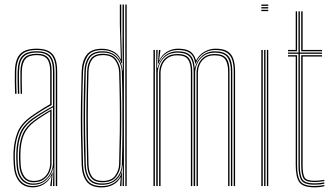

<svg xmlns="http://www.w3.org/2000/svg" viewBox="-20 -820 1459 846"><path d="M225.8 0V-505Q225.8 -556 206.2 -577.9Q186.8 -599.8 142 -599.8Q94.8 -599.8 74.1 -578Q53.5 -556.2 51.8 -507.5Q51 -485 51.5 -458.8Q52 -432.5 52.8 -406.8H46.5Q45.8 -432.8 45.2 -459.4Q44.8 -486 45.5 -507.8Q47.2 -560 69.6 -582.8Q92 -605.5 142 -605.5Q174.2 -605.5 193.9 -595.2Q213.5 -585 222.8 -563Q232 -541 232 -505V0ZM126.8 -11.2Q157 -11.2 176.1 -26Q195.2 -40.8 204.4 -61.8Q213.5 -82.8 213.5 -101.2V-347Q195 -337.2 170.9 -322.6Q146.8 -308 127 -293.8Q89 -266.5 74.4 -231.8Q59.8 -197 57.8 -146.5Q57.2 -132.2 57.5 -123.4Q57.8 -114.5 58.8 -95Q61 -54.2 78.9 -32.8Q96.8 -11.2 126.8 -11.2ZM127.2 -17Q99.5 -17 83.2 -37.2Q67 -57.5 64.8 -95.2Q63.8 -112.5 63.5 -123.1Q63.2 -133.8 63.8 -146.2Q65.8 -198.5 80.6 -231.2Q95.5 -264 130.5 -289.5Q146.8 -301.5 167.6 -314.8Q188.5 -328 207.2 -338.2V-101Q207.2 -82.8 199.4 -63.2Q191.5 -43.8 174 -30.4Q156.5 -17 127.2 -17ZM127.8 -22.8Q154 -22.8 170.2 -34.9Q186.5 -47 193.9 -65.1Q201.2 -83.2 201.2 -100.8V-329.5Q186.2 -320.5 168.4 -309Q150.5 -297.5 133 -284.5Q99.2 -259 85.5 -227.4Q71.8 -195.8 70 -146.2Q69.5 -133 69.8 -124.1Q70 -115.2 71 -95.5Q73 -61.5 87.6 -42.1Q102.2 -22.8 127.8 -22.8ZM124.2 5.5Q85.5 5.5 64.2 -20.9Q43 -47.2 40.5 -93.8Q39.5 -111.5 39.2 -123.8Q39 -136 39.5 -147.8Q41.5 -196.5 56.8 -236Q72 -275.5 118 -308.2Q131.2 -317.5 145 -326.6Q158.8 -335.8 172.9 -344.5Q187 -353.2 201.2 -361V-505Q201.2 -542 188.1 -559.6Q175 -577.2 142 -577.2Q107.2 -577.2 92.4 -560.5Q77.5 -543.8 76.2 -506.8Q75.5 -485.5 75.9 -461.4Q76.2 -437.2 77 -406.8H71Q70.2 -435.8 69.9 -461.1Q69.5 -486.5 70 -506.8Q71.2 -546.5 87.4 -564.8Q103.5 -583 142 -583Q178.2 -583 192.9 -564.1Q207.5 -545.2 207.5 -505V-357.2Q184.5 -345 162.2 -331Q140 -317 120.5 -303Q77.2 -272 62.4 -234Q47.5 -196 45.5 -147.5Q45 -133 45.2 -123.8Q45.5 -114.5 46.5 -94.2Q49 -48.8 69.4 -24.5Q89.8 -0.2 125 -0.2Q155.2 -0.2 177.9 -16.4Q200.5 -32.5 210.5 -60.2H212L208.2 -7.2V0H201.8V-4.8L207.2 -44.8H205.8Q195 -21.5 172.8 -8Q150.5 5.5 124.2 5.5ZM213.8 0V-15L215.5 -78.8H214Q208 -50 184.6 -27.9Q161.2 -5.8 125.8 -5.8Q92.8 -5.8 73.9 -28.8Q55 -51.8 52.8 -94.5Q51.8 -112.2 51.5 -123.2Q51.2 -134.2 51.8 -147.2Q53.5 -194.5 67.5 -231.4Q81.5 -268.2 124 -298.8Q138.2 -308.8 154.2 -318.6Q170.2 -328.5 185.8 -337.5Q201.2 -346.5 213.5 -353V-505Q213.5 -550 197 -569.2Q180.5 -588.5 142 -588.5Q101.8 -588.5 83.5 -569.6Q65.2 -550.8 64 -507Q63.2 -484.5 63.8 -458.4Q64.2 -432.2 65 -406.8H58.8Q58 -432.8 57.5 -459.4Q57 -486 57.8 -507.2Q59.2 -553.5 78.6 -573.9Q98 -594.2 142 -594.2Q183.5 -594.2 201.6 -573.5Q219.8 -552.8 219.8 -505V0Z M538.2 0H532.2V-800H538.2ZM526 0H520.2L521.5 -91.5H520Q518 -52.2 493.5 -29Q469 -5.8 429.5 -5.8Q388 -5.8 370.8 -29.8Q353.5 -53.8 352 -94Q349.5 -170 348.8 -236Q348 -302 348.8 -367.1Q349.5 -432.2 352 -505.5Q353.2 -544.5 370.9 -569.2Q388.5 -594 431.5 -594Q470.5 -594 493.9 -570.6Q517.2 -547.2 519.8 -508.8H521.2L520 -609V-800H526ZM431.2 -11.5Q461.8 -11.5 480.4 -24.6Q499 -37.8 507.9 -57.2Q516.8 -76.8 517 -95.5Q519 -168.5 519.5 -235.4Q520 -302.2 519.4 -368.4Q518.8 -434.5 516.8 -504.2Q516.2 -523 507.9 -542.5Q499.5 -562 481.1 -575.2Q462.8 -588.5 432.2 -588.5Q391 -588.5 375 -564.5Q359 -540.5 358 -504.8Q355.8 -432 355 -365.8Q354.2 -299.5 355 -233.2Q355.8 -167 358 -94Q359.2 -56.8 375.1 -34.1Q391 -11.5 431.2 -11.5ZM432 -17Q395.2 -17 380.2 -38.1Q365.2 -59.2 364 -94Q361.8 -173.2 361 -240Q360.2 -306.8 361.1 -370.9Q362 -435 364 -505.5Q365.2 -541 381 -562Q396.8 -583 433 -583Q476 -583 493.1 -557.1Q510.2 -531.2 511 -504Q513.2 -434 514 -368.4Q514.8 -302.8 514 -235.9Q513.2 -169 511 -95.8Q510.2 -67 492 -42Q473.8 -17 432 -17ZM432.2 -22.8Q471.2 -22.8 487.6 -46Q504 -69.2 504.8 -95.8Q507 -169.8 507.8 -237.1Q508.5 -304.5 507.8 -370Q507 -435.5 504.8 -504Q504 -530.2 488.1 -553.8Q472.2 -577.2 433.2 -577.2Q400 -577.2 385.6 -557.6Q371.2 -538 370 -504.5Q367 -403 366.9 -303.5Q366.8 -204 370 -95Q371.2 -61.8 385.1 -42.2Q399 -22.8 432.2 -22.8ZM427.8 5.8Q381.2 5.8 361.4 -20.9Q341.5 -47.5 339.8 -94Q337.5 -165 336.6 -231.2Q335.8 -297.5 336.6 -364.6Q337.5 -431.8 339.8 -505Q341.5 -551.8 361.9 -578.5Q382.2 -605.2 429.2 -605.2Q455.5 -605.2 478.1 -593.9Q500.8 -582.5 511 -560H512.5L508 -712.5V-800H514.2V-666.8L517.8 -541.2H515.2Q506.5 -571 483.5 -585.2Q460.5 -599.5 430 -599.5Q382.5 -599.5 365 -571.8Q347.5 -544 346 -505Q343.5 -432.8 342.8 -366.2Q342 -299.8 342.9 -233.1Q343.8 -166.5 346 -94Q347.2 -52.5 365.2 -26.2Q383.2 0 428.5 0Q463 0 486.5 -17.4Q510 -34.8 516.2 -60.8H517.8L515 0H509L509.2 -5.2L511.8 -37.8H510.2Q500 -17.8 478 -6Q456 5.8 427.8 5.8Z M1009.8 0V-505.2Q1009.8 -535.8 1002.8 -556.8Q995.8 -577.8 978.1 -588.8Q960.5 -599.8 928.5 -599.8Q898 -599.8 874.8 -583Q851.5 -566.2 842.5 -539.8H840.2Q835.5 -572.5 817.4 -586.1Q799.2 -599.8 763.8 -599.8Q734 -599.8 711.4 -584Q688.8 -568.2 678.2 -539.8H675.8L680.2 -600H686.5V-595.8L681.2 -555.2H682.8Q693 -578 715.4 -591.8Q737.8 -605.5 764.5 -605.5Q798.5 -605.5 816.9 -593.9Q835.2 -582.2 843.2 -555.2H845.2Q858 -579.2 881 -592.4Q904 -605.5 929.2 -605.5Q963.5 -605.5 982.1 -594Q1000.8 -582.5 1008.2 -560.1Q1015.8 -537.8 1015.8 -505.8V0ZM656.2 0V-600H662.5V0ZM681.2 0V-499Q681.2 -517.5 689.1 -536.6Q697 -555.8 714.6 -568.9Q732.2 -582 761.5 -582Q800 -582 813.6 -561.9Q827.2 -541.8 827.2 -504.2V0H821V-504Q821 -538.8 808.8 -557.5Q796.5 -576.2 761 -576.2Q734.8 -576.2 718.5 -564.4Q702.2 -552.5 694.9 -534.8Q687.5 -517 687.5 -499.2V0ZM668.5 0V-600H674.5L672.2 -521.2H674.8Q682 -552 704.9 -572.9Q727.8 -593.8 763 -593.8Q800.5 -593.8 817.8 -577Q835 -560.2 837.8 -521.2H839Q846.2 -552 869.4 -573Q892.5 -594 927.5 -593.8Q958 -593.8 974.5 -583.1Q991 -572.5 997.2 -552.8Q1003.5 -533 1003.5 -505V0H997.5V-504.8Q997.5 -544.8 983 -566.4Q968.5 -588 926.5 -588Q895.8 -588 876.6 -573.5Q857.5 -559 848.6 -538.2Q839.8 -517.5 839.8 -498.8V0H833.2V-504.8Q833.2 -544.8 818.6 -566.4Q804 -588 762 -588Q731.2 -588 712 -573.5Q692.8 -559 683.9 -538.2Q675 -517.5 675 -498.8V0ZM846 0V-499Q846 -517.5 853.9 -536.6Q861.8 -555.8 879.4 -568.9Q897 -582 926 -582Q952 -582 966.1 -573Q980.2 -564 985.8 -546.8Q991.2 -529.5 991.2 -504.2V0H985.2V-504Q985.2 -538.2 973.2 -557.2Q961.2 -576.2 925.5 -576.2Q899.2 -576.2 883 -564.4Q866.8 -552.5 859.4 -534.8Q852 -517 852 -499.2V0Z M1131.5 -794.2V-800H1162V-794.2ZM1131.5 -771V-776.8H1162V-771ZM1131.5 -782.8V-788.5H1162V-782.8ZM1156 0V-600H1162V0ZM1131.5 0V-600H1137.8V0ZM1143.8 0V-600H1149.8V0Z M1365.5 -6.2Q1319.8 -6.2 1307.5 -26.2Q1295.2 -46.2 1295.2 -91.8V-582.8H1249V-588.5H1295.2V-770H1301.2V-588.5H1399V-582.8H1301.2V-91.8Q1301.2 -48 1312.5 -30Q1323.8 -12 1365.5 -12Q1375.8 -12 1387.1 -13.1Q1398.5 -14.2 1409 -16.5V-10.8Q1398.8 -8.2 1387.2 -7.2Q1375.8 -6.2 1365.5 -6.2ZM1365.5 5.5Q1315 5.5 1299 -17.2Q1283 -40 1283 -91.8V-571H1249V-576.8H1289V-91.8Q1289 -43.5 1303 -22Q1317 -0.5 1365.5 -0.5Q1376.2 -0.5 1387.9 -1.6Q1399.5 -2.8 1409 -5.2V0.5Q1391 5.5 1365.5 5.5ZM1365.5 -17.8Q1326.5 -17.8 1316.9 -34.5Q1307.2 -51.2 1307.2 -92V-576.8H1399V-571H1313.5V-92Q1313.5 -53.5 1321.8 -38.5Q1330 -23.5 1365.5 -23.5Q1375.8 -23.5 1387 -24.5Q1398.2 -25.5 1409 -27.5V-22Q1399 -20 1387.5 -18.9Q1376 -17.8 1365.5 -17.8ZM1249 -594.2V-600H1283V-770H1289V-594.2ZM1307.2 -594.2V-770H1313.5V-600H1399V-594.2Z"/></svg>

Font: Big Shoulders Inline Display Thin ExtraLight
Style: Regular
Weight: 250
Version: Version 2.002